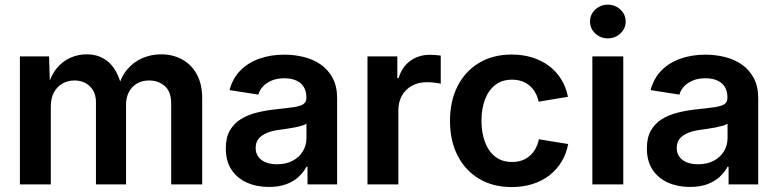

<svg xmlns="http://www.w3.org/2000/svg" viewBox="-20 -778 3283 810"><path d="M64 0V-540H187L190.9 -411.6H181.6Q193.8 -459 218.8 -489.3Q243.7 -519.5 276.6 -534.2Q309.6 -548.8 345.2 -548.8Q404.3 -548.8 442.1 -512.2Q480 -475.6 494.1 -405.8H478.5Q489.7 -453.1 516.6 -484.9Q543.5 -516.6 580.6 -532.7Q617.7 -548.8 659.7 -548.8Q709 -548.8 748.3 -527.3Q787.6 -505.9 810.3 -464.6Q833 -423.3 833 -362.8V0H702.1V-341.8Q702.1 -391.6 675 -415Q647.9 -438.5 609.4 -438.5Q579.6 -438.5 557.6 -425.5Q535.6 -412.6 523.7 -389.6Q511.7 -366.7 511.7 -335.9V0H384.8V-347.2Q384.8 -388.7 359.4 -413.6Q334 -438.5 293.9 -438.5Q266.6 -438.5 243.9 -425.8Q221.2 -413.1 207.8 -388.7Q194.3 -364.3 194.3 -328.6V0Z M1114.3 10.7Q1062.5 10.7 1021.2 -7.8Q980 -26.4 956.3 -62.5Q932.6 -98.6 932.6 -151.9Q932.6 -197.8 949.7 -227.5Q966.8 -257.3 996.1 -275.4Q1025.4 -293.5 1062.3 -302.7Q1099.1 -312 1139.2 -316.4Q1186.5 -321.3 1215.8 -325.4Q1245.1 -329.6 1258.8 -338.1Q1272.5 -346.7 1272.5 -364.7V-367.7Q1272.5 -393.1 1261.7 -410.9Q1251 -428.7 1230.2 -438.2Q1209.5 -447.8 1179.2 -447.8Q1148.9 -447.8 1126.2 -438.2Q1103.5 -428.7 1089.4 -413.3Q1075.2 -397.9 1069.8 -378.9L948.2 -397.9Q961.4 -447.3 993.7 -480.2Q1025.9 -513.2 1073.7 -530.3Q1121.6 -547.4 1179.7 -547.4Q1221.7 -547.4 1261.5 -537.6Q1301.3 -527.8 1333 -505.9Q1364.7 -483.9 1383.5 -448.7Q1402.3 -413.6 1402.3 -362.8V0H1277.3V-74.7H1272.9Q1260.7 -51.3 1239.5 -31.7Q1218.3 -12.2 1187.3 -0.7Q1156.2 10.7 1114.3 10.7ZM1148.4 -85Q1187 -85 1214.8 -99.9Q1242.7 -114.7 1257.8 -139.9Q1272.9 -165 1272.9 -194.8V-256.3Q1266.6 -251.5 1252.9 -247.6Q1239.3 -243.7 1221.9 -240.2Q1204.6 -236.8 1187.3 -234.4Q1169.9 -231.9 1156.7 -230Q1128.9 -226.6 1106.7 -217.5Q1084.5 -208.5 1071.5 -193.4Q1058.6 -178.2 1058.6 -153.8Q1058.6 -131.3 1070.3 -116Q1082 -100.6 1102.1 -92.8Q1122.1 -85 1148.4 -85Z M1530.3 0V-540H1656.2V-448.7H1661.6Q1676.3 -496.6 1711.4 -521.7Q1746.6 -546.9 1793.9 -546.9Q1805.2 -546.9 1817.6 -545.9Q1830.1 -544.9 1839.4 -543.5V-424.8Q1831.5 -427.2 1813.7 -429.2Q1795.9 -431.2 1778.8 -431.2Q1745.1 -431.2 1718.3 -416.5Q1691.4 -401.9 1676 -375.2Q1660.6 -348.6 1660.6 -313V0Z M2138.7 11.2Q2059.6 11.2 2001 -23.9Q1942.4 -59.1 1910.4 -121.8Q1878.4 -184.6 1878.4 -267.6Q1878.4 -351.6 1910.4 -414.6Q1942.4 -477.5 2001 -512.7Q2059.6 -547.9 2138.7 -547.9Q2185.5 -547.9 2225.6 -535.4Q2265.6 -522.9 2296.6 -499.5Q2327.6 -476.1 2347.9 -443.1Q2368.2 -410.2 2376 -369.6L2252.4 -349.1Q2248 -370.1 2238.3 -387.2Q2228.5 -404.3 2214.4 -416.5Q2200.2 -428.7 2181.6 -435.3Q2163.1 -441.9 2140.1 -441.9Q2097.7 -441.9 2069.1 -419.4Q2040.5 -397 2025.9 -357.9Q2011.2 -318.8 2011.2 -268.1Q2011.2 -218.3 2025.9 -179Q2040.5 -139.6 2069.1 -117.2Q2097.7 -94.7 2140.1 -94.7Q2163.1 -94.7 2181.9 -101.3Q2200.7 -107.9 2215.1 -120.6Q2229.5 -133.3 2239.3 -151.1Q2249 -168.9 2253.4 -190.4L2377 -170.4Q2369.1 -128.9 2348.9 -95.5Q2328.6 -62 2297.6 -38.1Q2266.6 -14.2 2226.3 -1.5Q2186 11.2 2138.7 11.2Z M2479 0V-540H2609.4V0ZM2543.9 -616.2Q2513.2 -616.2 2491.2 -637Q2469.2 -657.7 2469.2 -687Q2469.2 -716.8 2491.2 -737.5Q2513.2 -758.3 2543.9 -758.3Q2575.2 -758.3 2597.4 -737.5Q2619.6 -716.8 2619.6 -687Q2619.6 -657.7 2597.4 -637Q2575.2 -616.2 2543.9 -616.2Z M2890.6 10.7Q2838.9 10.7 2797.6 -7.8Q2756.3 -26.4 2732.7 -62.5Q2709 -98.6 2709 -151.9Q2709 -197.8 2726.1 -227.5Q2743.2 -257.3 2772.5 -275.4Q2801.8 -293.5 2838.6 -302.7Q2875.5 -312 2915.5 -316.4Q2962.9 -321.3 2992.2 -325.4Q3021.5 -329.6 3035.2 -338.1Q3048.8 -346.7 3048.8 -364.7V-367.7Q3048.8 -393.1 3038.1 -410.9Q3027.3 -428.7 3006.6 -438.2Q2985.8 -447.8 2955.6 -447.8Q2925.3 -447.8 2902.6 -438.2Q2879.9 -428.7 2865.7 -413.3Q2851.6 -397.9 2846.2 -378.9L2724.6 -397.9Q2737.8 -447.3 2770 -480.2Q2802.2 -513.2 2850.1 -530.3Q2897.9 -547.4 2956.1 -547.4Q2998 -547.4 3037.8 -537.6Q3077.6 -527.8 3109.4 -505.9Q3141.1 -483.9 3159.9 -448.7Q3178.7 -413.6 3178.7 -362.8V0H3053.7V-74.7H3049.3Q3037.1 -51.3 3015.9 -31.7Q2994.6 -12.2 2963.6 -0.7Q2932.6 10.7 2890.6 10.7ZM2924.8 -85Q2963.4 -85 2991.2 -99.9Q3019 -114.7 3034.2 -139.9Q3049.3 -165 3049.3 -194.8V-256.3Q3043 -251.5 3029.3 -247.6Q3015.6 -243.7 2998.3 -240.2Q2981 -236.8 2963.6 -234.4Q2946.3 -231.9 2933.1 -230Q2905.3 -226.6 2883.1 -217.5Q2860.8 -208.5 2847.9 -193.4Q2835 -178.2 2835 -153.8Q2835 -131.3 2846.7 -116Q2858.4 -100.6 2878.4 -92.8Q2898.4 -85 2924.8 -85Z"/></svg>

Font: V-Inter
Style: SemiBold-600
Weight: 600
Designer: Rasmus Andersson
Foundry: rsms
Version: Version 4.000;git-4146feb